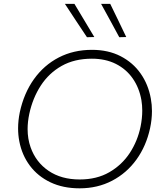

<svg xmlns="http://www.w3.org/2000/svg" viewBox="-20 -990 858 1019"><path d="M402.5 9.5Q314.5 9.5 247.5 -22.5Q180.5 -54.5 138.5 -110.8Q96.5 -167 82.5 -240Q76 -273.5 76 -308.5Q76 -350 85 -394Q107 -495.5 160.2 -570Q213.5 -644.5 292 -685Q370.5 -725.5 468 -725.5Q554.5 -725.5 620 -691.8Q685.5 -658 726.2 -600Q767 -542 780.5 -467Q786.5 -434.5 786.5 -400.5Q786.5 -356 776.5 -309.5Q756 -215 704.2 -143.2Q652.5 -71.5 575.2 -31Q498 9.5 402.5 9.5ZM403 -37.5Q493.5 -37.5 560.2 -76Q627 -114.5 668.8 -178.2Q710.5 -242 726 -318Q735 -362 735 -402.5Q735 -431.5 730.5 -458.5Q719 -524 684.5 -573.5Q650 -623 595 -650.8Q540 -678.5 467.5 -678.5Q375 -678.5 307.2 -640.2Q239.5 -602 196.5 -535.8Q153.5 -469.5 135.5 -386Q126.5 -343.5 126.5 -305Q126.5 -253 142.5 -208Q170.5 -129 238 -83.2Q305.5 -37.5 403 -37.5ZM441.5 -792.5Q412.5 -836 383.2 -880.2Q354 -924.5 324.5 -969.5H375Q401 -926.5 427.5 -882Q454 -837.5 480.5 -793.5ZM613 -792.5Q589 -837 564.8 -881.5Q540.5 -926 516.5 -969.5H565Q586 -926.5 607.5 -882Q628.5 -837.5 650 -793.5Z"/></svg>

Font: Heraclito ExtraLight
Style: Italic
Weight: 200
Italic angle: -12°
Designer: Kostas Bartsokas (font) & Cristiano Sobral (main changes)
Foundry: Kostas Bartsokas (font) & Cristiano Sobral (main changes)
Version: Version 1.00;July 8, 2020;FontCreator 13.0.0.2655 64-bit